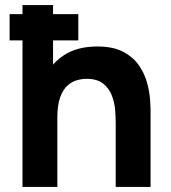

<svg xmlns="http://www.w3.org/2000/svg" viewBox="-20 -740 676 760"><path d="M18 -580V-684H290V-580ZM438 0V-255Q438 -273.5 436 -302.2Q434 -331 423.5 -360Q413 -389 389.2 -408.5Q365.5 -428 322 -428Q304.5 -428 284.5 -422.5Q264.5 -417 247 -401.2Q229.5 -385.5 218.2 -355Q207 -324.5 207 -274L129 -311Q129 -375 155 -431Q181 -487 233.2 -521.5Q285.5 -556 365 -556Q428.5 -556 468.5 -534.5Q508.5 -513 530.8 -480Q553 -447 562.5 -411.2Q572 -375.5 574 -346Q576 -316.5 576 -303V0ZM69 0V-720H190V-350H207V0Z"/></svg>

Font: Manrope ExtraLight ExtraBold
Style: Regular
Weight: 800
Version: Version 4.504